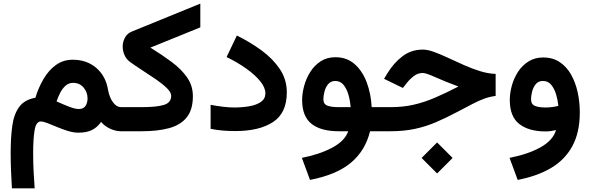

<svg xmlns="http://www.w3.org/2000/svg" viewBox="-20 -715 3220 1046"><path d="M568.8 -224.6Q572.3 -203.1 581.8 -181.6Q591.3 -160.2 606.2 -145.8Q621.1 -131.3 640.1 -131.3H653.3V0H640.1Q608.9 0 579.1 -14.2Q549.3 -28.3 530.8 -50.8Q510.3 -21.5 481.2 -6.8Q452.1 7.8 407.2 7.8Q380.4 7.8 350.3 -1.5Q320.3 -10.7 291.7 -22.7Q263.2 -34.7 239.7 -43.9Q216.3 -53.2 202.1 -53.2Q176.8 -53.2 168.7 -6.6Q160.6 40 160.6 118.7Q160.6 179.2 163.8 231.7Q167 284.2 168.9 311H44.9Q42 259.8 40 212.2Q38.1 164.6 38.1 119.6Q38.1 36.1 46.6 -27.8Q55.2 -91.8 84 -131.8Q112.8 -171.9 172.9 -182.6Q189.9 -238.8 217.8 -285.9Q245.6 -333 285.2 -361.3Q324.7 -389.6 376 -389.6Q452.6 -389.6 504.6 -345Q556.6 -300.3 568.8 -224.6ZM457 -178.7Q457 -212.4 435.3 -238Q413.6 -263.7 377.9 -263.7Q355 -263.7 337.4 -248.3Q319.8 -232.9 307.9 -209.5Q295.9 -186 288.1 -162.6Q324.7 -146 356.9 -133.5Q389.2 -121.1 409.2 -121.1Q435.1 -121.1 446 -138.4Q457 -155.8 457 -178.7Z M799.3 -455.6Q862.8 -416.5 915.3 -377.4Q967.8 -338.4 999.3 -293.2Q1030.8 -248 1030.8 -190.9Q1030.8 -117.2 997.1 -75.4Q963.4 -33.7 901.1 -16.8Q838.9 0 752.9 0H633.8V-131.3H752.4Q834 -131.3 873.3 -143.6Q912.6 -155.8 912.6 -192.9Q912.6 -211.9 888.9 -235.1Q865.2 -258.3 829.3 -283Q793.5 -307.6 755.4 -332Q717.3 -356.4 688 -377.9Q668.5 -392.1 658.4 -414.8Q648.4 -437.5 648.4 -461.4Q648.4 -487.3 660.9 -510.3Q673.3 -533.2 699.2 -543.5L1071.3 -695.3V-565.9Z M1254.9 -129.4Q1299.8 -129.4 1338.6 -136.2Q1377.4 -143.1 1401.6 -159.9Q1425.8 -176.8 1425.8 -207Q1425.8 -237.8 1397.9 -272.2Q1370.1 -306.6 1322.3 -340.8Q1274.4 -375 1214.4 -404.3L1270.5 -521.5Q1342.8 -485.8 1404.5 -440.7Q1466.3 -395.5 1504.4 -338.9Q1542.5 -282.2 1542.5 -211.4Q1542.5 -99.1 1467.3 -50Q1392.1 -1 1262.2 -1Q1224.6 -1 1191.7 -3.9Q1158.7 -6.8 1127.4 -13.2V-144Q1159.2 -137.7 1194.1 -133.5Q1229 -129.4 1254.9 -129.4Z M1807.6 -403.3Q1869.6 -403.3 1912.1 -365.7Q1954.6 -328.1 1977.8 -266.4Q2001 -204.6 2004.9 -131.3H2045.9V0H1996.1Q1970.2 106 1891.6 171.6Q1813 237.3 1668.9 265.1L1624.5 145Q1720.2 126.5 1789.3 89.8Q1858.4 53.2 1877 0H1825.2Q1728 0 1677 -40.5Q1626 -81.1 1626 -169.9Q1626 -206.5 1637 -247.1Q1647.9 -287.6 1670.4 -323.2Q1692.9 -358.9 1727.1 -381.1Q1761.2 -403.3 1807.6 -403.3ZM1823.7 -131.3H1890.6Q1887.7 -165.5 1878.4 -198.2Q1869.1 -231 1851.8 -252.4Q1834.5 -273.9 1806.6 -273.9Q1782.2 -273.9 1767.8 -256.6Q1753.4 -239.3 1747.6 -215.8Q1741.7 -192.4 1741.7 -174.8Q1741.7 -147.5 1763.7 -139.4Q1785.6 -131.3 1823.7 -131.3Z M2361.3 61 2445.8 145.5 2361.3 230 2276.9 145.5ZM2026.4 -131.3H2109.4Q2175.3 -131.3 2232.7 -144.3Q2290 -157.2 2348.9 -182.4Q2407.7 -207.5 2477.5 -243.7Q2403.8 -271 2352.3 -294.2Q2300.8 -317.4 2283.2 -317.4Q2256.3 -317.4 2234.6 -300.8Q2212.9 -284.2 2198.2 -265.1L2174.8 -235.8L2072.3 -285.6L2091.3 -316.9Q2125 -372.1 2172.6 -408.4Q2220.2 -444.8 2283.7 -444.8Q2310.1 -444.8 2345.9 -431.6Q2381.8 -418.5 2423.3 -398.9Q2464.8 -379.4 2509 -359.9Q2553.2 -340.3 2596.9 -326.9Q2640.6 -313.5 2680.2 -312.5V-192.4Q2646.5 -188 2616.9 -177Q2587.4 -166 2553.5 -148.4Q2519.5 -130.9 2472.7 -106Q2410.2 -72.8 2354 -48.8Q2297.9 -24.9 2238.5 -12.5Q2179.2 0 2107.9 0H2026.4Z M3138.7 -103.5Q3138.7 6.8 3097.9 81.5Q3057.1 156.2 2981.2 200.7Q2905.3 245.1 2800.3 265.1L2755.9 145Q2857.9 125 2925.3 87.2Q2992.7 49.3 3009.3 -6.3Q2978.5 1 2952.6 1Q2861.3 1 2809.3 -39.3Q2757.3 -79.6 2757.3 -169.9Q2757.3 -209 2768.8 -249.8Q2780.3 -290.5 2803 -325Q2825.7 -359.4 2859.9 -380.6Q2894 -401.9 2939 -401.9Q2992.2 -401.9 3030 -376.2Q3067.9 -350.6 3091.8 -307.6Q3115.7 -264.6 3127.2 -211.7Q3138.7 -158.7 3138.7 -103.5ZM2951.7 -129.4Q2972.2 -129.4 2990.5 -132.1Q3008.8 -134.8 3022 -138.2Q3019 -168.5 3009.8 -200Q3000.5 -231.4 2983.2 -252.7Q2965.8 -273.9 2938 -273.9Q2912.6 -273.9 2898.4 -256.1Q2884.3 -238.3 2878.7 -215.1Q2873 -191.9 2873 -174.8Q2873 -146.5 2894.8 -137.9Q2916.5 -129.4 2951.7 -129.4Z"/></svg>

Font: Vazirmatn FD
Style: Bold
Weight: 700
Designer: Saber Rastikerdar
Foundry: Saber Rastikerdar
Version: Version 33.001